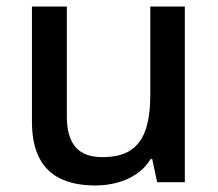

<svg xmlns="http://www.w3.org/2000/svg" viewBox="-20 -559 670 589"><path d="M547 -539V0H462L447 -71H442Q425 -43 398 -25Q371 -7 339 1.5Q307 10 273 10Q210 10 166.5 -10.5Q123 -31 100.5 -74.5Q78 -118 78 -186V-539H185V-202Q185 -139 211.5 -108Q238 -77 294 -77Q350 -77 382 -99Q414 -121 427.5 -163.5Q441 -206 441 -266V-539Z"/></svg>

Font: Noto Sans Devanagari Medium
Style: Regular
Weight: 500
Version: Version 2.003